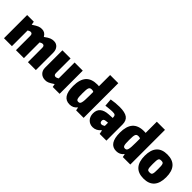

<svg xmlns="http://www.w3.org/2000/svg" viewBox="206 -1981 3164 3164"><g transform="rotate(45 1788.0 -398.5)"><path d="M42 -540H197L207 -482H211Q243 -503 266 -516.5Q289 -530 307.5 -537.5Q326 -545 343 -547.5Q360 -550 381 -550Q416 -550 444 -532.5Q472 -515 489 -482H496Q524 -503 545.5 -516Q567 -529 585.5 -536.5Q604 -544 621.5 -547Q639 -550 660 -550Q716 -550 750.5 -510Q785 -470 785 -405V0H600V-335Q600 -386 558 -386Q538 -386 506 -366V0H321V-335Q321 -386 279 -386Q259 -386 227 -366V0H42Z M1009 10Q944 10 904 -30Q864 -70 864 -135V-540H1054V-200Q1054 -149 1096 -149Q1115 -149 1148 -169V-540H1338V0H1178L1168 -54H1164Q1134 -34 1113 -22Q1092 -10 1075 -2.5Q1058 5 1042.5 7.5Q1027 10 1009 10Z M1576 9Q1404 9 1404 -249Q1404 -401 1469.5 -475Q1535 -549 1670 -549Q1677 -549 1685 -548.5Q1693 -548 1708 -547V-808H1898V0H1723L1713 -54H1708Q1660 9 1576 9ZM1650 -123Q1668 -123 1679 -131.5Q1690 -140 1696.5 -162.5Q1703 -185 1705.5 -223.5Q1708 -262 1708 -323V-415Q1702 -420 1690.5 -423Q1679 -426 1665 -426Q1644 -426 1631 -420Q1618 -414 1610.5 -397.5Q1603 -381 1600.5 -351Q1598 -321 1598 -273Q1598 -226 1600 -197Q1602 -168 1608 -151.5Q1614 -135 1624 -129Q1634 -123 1650 -123Z M2110 5Q2075 5 2046.5 -7.5Q2018 -20 1997.5 -42Q1977 -64 1965.5 -94.5Q1954 -125 1954 -162Q1954 -321 2150 -333L2239 -338Q2238 -361 2234.5 -375Q2231 -389 2222.5 -396.5Q2214 -404 2199.5 -406.5Q2185 -409 2161 -409Q2150 -409 2130 -407.5Q2110 -406 2087 -404Q2064 -402 2043 -399.5Q2022 -397 2010 -395L1999 -530Q2047 -538 2095.5 -543Q2144 -548 2191 -548Q2317 -548 2373 -507Q2429 -466 2429 -375V0H2272L2259 -65H2249Q2226 -33 2189 -14Q2152 5 2110 5ZM2183 -131Q2194 -131 2209.5 -137Q2225 -143 2239 -153V-228L2192 -223Q2165 -220 2153.5 -209.5Q2142 -199 2142 -179Q2142 -156 2152.5 -143.5Q2163 -131 2183 -131Z M2664 9Q2492 9 2492 -249Q2492 -401 2557.5 -475Q2623 -549 2758 -549Q2765 -549 2773 -548.5Q2781 -548 2796 -547V-808H2986V0H2811L2801 -54H2796Q2748 9 2664 9ZM2738 -123Q2756 -123 2767 -131.5Q2778 -140 2784.5 -162.5Q2791 -185 2793.5 -223.5Q2796 -262 2796 -323V-415Q2790 -420 2778.5 -423Q2767 -426 2753 -426Q2732 -426 2719 -420Q2706 -414 2698.5 -397.5Q2691 -381 2688.5 -351Q2686 -321 2686 -273Q2686 -226 2688 -197Q2690 -168 2696 -151.5Q2702 -135 2712 -129Q2722 -123 2738 -123Z M3302 11Q3177 11 3114 -60Q3051 -131 3051 -270Q3051 -409 3114 -479.5Q3177 -550 3302 -550Q3427 -550 3490 -479.5Q3553 -409 3553 -270Q3553 -131 3490 -60Q3427 11 3302 11ZM3302 -132Q3322 -132 3334 -136.5Q3346 -141 3352.5 -156Q3359 -171 3361 -198Q3363 -225 3363 -270Q3363 -315 3361 -342Q3359 -369 3352.5 -383.5Q3346 -398 3334 -402.5Q3322 -407 3302 -407Q3282 -407 3270 -402.5Q3258 -398 3251.5 -383.5Q3245 -369 3243 -342Q3241 -315 3241 -270Q3241 -225 3243 -198Q3245 -171 3251.5 -156Q3258 -141 3270 -136.5Q3282 -132 3302 -132Z"/></g></svg>

Font: Encode Sans Compressed
Style: Black
Weight: 900
Designer: Pablo Impallari, Andres Torresi
Foundry: Pablo Impallari, Andres Torresi
Version: Version 1.000; ttfautohint (v1.00) -l 8 -r 50 -G 200 -x 14 -